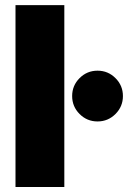

<svg xmlns="http://www.w3.org/2000/svg" viewBox="-20 -748 534 768"><path d="M237.3 -727.5V0H42V-727.5ZM370.1 -262.2Q328.1 -262.2 298.3 -292Q268.6 -321.8 268.6 -363.8Q268.6 -405.8 298.3 -435.5Q328.1 -465.3 370.1 -465.3Q412.1 -465.3 441.9 -435.5Q471.7 -405.8 471.7 -363.8Q471.7 -321.8 441.9 -292Q412.1 -262.2 370.1 -262.2Z"/></svg>

Font: Inter Display Black
Style: Regular
Weight: 900
Designer: Rasmus Andersson
Foundry: rsms
Version: Version 4.000;git-a52131595